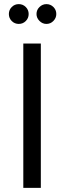

<svg xmlns="http://www.w3.org/2000/svg" viewBox="-20 -911 315 931"><path d="M205 -795Q186 -795 171.5 -809.5Q157 -824 157 -843Q157 -863 171.5 -877Q186 -891 205 -891Q225 -891 239 -877Q253 -863 253 -843Q253 -824 239 -809.5Q225 -795 205 -795ZM71 -795Q51 -795 37 -809Q23 -823 23 -843Q23 -863 37 -877Q51 -891 71 -891Q91 -891 105 -877Q119 -863 119 -843Q119 -823 105 -809Q91 -795 71 -795ZM93 0V-700H178V0Z"/></svg>

Font: Figtree Light
Style: Regular
Weight: 400
Version: Version 2.002